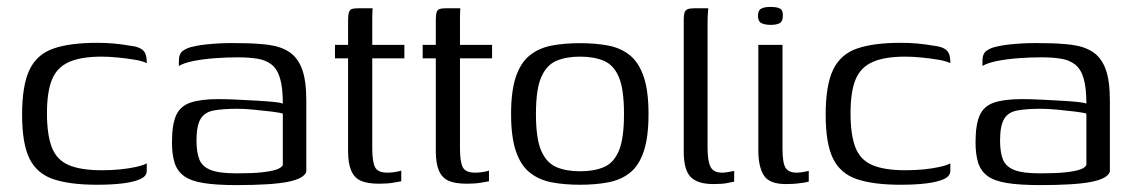

<svg xmlns="http://www.w3.org/2000/svg" viewBox="-20 -529 3285 556"><path d="M261 6Q183 6 135 -10Q87 -26 65.5 -69.5Q44 -113 44 -197Q44 -282 65.5 -327Q87 -372 135 -388.5Q183 -405 261 -405Q287 -405 309.5 -403Q332 -401 361 -396Q377 -394 387 -388.5Q397 -383 401 -373.5Q405 -364 405 -346Q394 -352 370.5 -356Q347 -360 321 -362.5Q295 -365 275 -365Q215 -365 180 -349.5Q145 -334 130.5 -298.5Q116 -263 116 -201Q116 -139 130 -102.5Q144 -66 179 -51Q214 -36 275 -36Q303 -36 328 -38.5Q353 -41 373.5 -45.5Q394 -50 405 -56V-34Q405 -19 386.5 -10.5Q368 -2 336 2Q304 6 261 6Z M665 7Q606 7 569 1Q532 -5 512.5 -19.5Q493 -34 485.5 -58Q478 -82 478 -117Q478 -168 490 -195Q502 -222 532 -232Q562 -242 612 -242Q637 -242 666.5 -240.5Q696 -239 723.5 -237.5Q751 -236 771.5 -234Q792 -232 799 -229Q799 -275 791 -302Q783 -329 766.5 -342Q750 -355 725.5 -359Q701 -363 669 -363Q636 -363 602.5 -360.5Q569 -358 541 -352.5Q513 -347 498 -338V-353Q498 -374 510.5 -382.5Q523 -391 539 -394Q558 -399 594.5 -402Q631 -405 671 -404Q722 -404 758.5 -399Q795 -394 819 -377.5Q843 -361 855 -328Q867 -295 867 -238V-32Q861 -12 814 -2.5Q767 7 665 7ZM665 -27Q711 -27 738.5 -30Q766 -33 780.5 -38Q795 -43 799 -51V-200Q790 -203 765.5 -206Q741 -209 714 -211.5Q687 -214 668 -214Q625 -214 598.5 -209Q572 -204 560.5 -184Q549 -164 549 -122Q549 -89 557 -68Q565 -47 589.5 -37Q614 -27 665 -27Z M1078 3Q1044 3 1025 -5.5Q1006 -14 997 -35Q988 -56 988 -92V-360H950V-399H988V-471Q988 -486 990.5 -493.5Q993 -501 999 -503Q1005 -505 1016 -505H1059Q1059 -503 1058.5 -496.5Q1058 -490 1058 -478V-399H1151V-360H1058V-100Q1058 -61 1066 -45Q1074 -29 1102 -29Q1113 -29 1125 -31Q1137 -33 1142 -35V-4Q1136 -3 1119 0Q1102 3 1078 3Z M1332 3Q1298 3 1279 -5.5Q1260 -14 1251 -35Q1242 -56 1242 -92V-360H1204V-399H1242V-471Q1242 -486 1244.5 -493.5Q1247 -501 1253 -503Q1259 -505 1270 -505H1313Q1313 -503 1312.5 -496.5Q1312 -490 1312 -478V-399H1405V-360H1312V-100Q1312 -61 1320 -45Q1328 -29 1356 -29Q1367 -29 1379 -31Q1391 -33 1396 -35V-4Q1390 -3 1373 0Q1356 3 1332 3Z M1660 6Q1614 6 1577.5 -1Q1541 -8 1514.5 -29Q1488 -50 1474 -91Q1460 -132 1460 -199Q1460 -266 1474 -307Q1488 -348 1514.5 -369Q1541 -390 1577.5 -397Q1614 -404 1660 -404Q1705 -404 1741.5 -397Q1778 -390 1804 -369Q1830 -348 1844 -307Q1858 -266 1858 -199Q1858 -131 1844 -90Q1830 -49 1804 -28.5Q1778 -8 1741.5 -1Q1705 6 1660 6ZM1660 -33Q1700 -33 1728.5 -45Q1757 -57 1772 -92Q1787 -127 1787 -199Q1787 -271 1772 -306Q1757 -341 1728.5 -353Q1700 -365 1660 -365Q1620 -365 1591.5 -353Q1563 -341 1547.5 -306Q1532 -271 1532 -199Q1532 -127 1547.5 -92Q1563 -57 1591.5 -45Q1620 -33 1660 -33Z M2046 4Q2000 4 1980 -16.5Q1960 -37 1960 -90V-472Q1960 -484 1962 -491.5Q1964 -499 1970.5 -502Q1977 -505 1989 -505H2031Q2031 -504 2030 -492Q2029 -480 2029 -462V-101Q2029 -63 2037.5 -46Q2046 -29 2071 -29Q2078 -29 2090 -31Q2102 -33 2106 -34V-3Q2100 -2 2086.5 1Q2073 4 2046 4Z M2255 4Q2208 4 2192 -21Q2176 -46 2176 -94V-399H2246V-98Q2246 -57 2255 -43Q2264 -29 2287 -29Q2295 -29 2307 -31Q2319 -33 2322 -34V-3Q2319 -2 2310.5 -0.5Q2302 1 2288.5 2.5Q2275 4 2255 4ZM2212 -457Q2195 -457 2185 -462Q2175 -467 2175 -483Q2175 -499 2184.5 -504Q2194 -509 2211 -509Q2230 -509 2239 -504Q2248 -499 2247 -483Q2247 -467 2238 -462Q2229 -457 2212 -457Z M2588 6Q2510 6 2462 -10Q2414 -26 2392.5 -69.5Q2371 -113 2371 -197Q2371 -282 2392.5 -327Q2414 -372 2462 -388.5Q2510 -405 2588 -405Q2614 -405 2636.5 -403Q2659 -401 2688 -396Q2704 -394 2714 -388.5Q2724 -383 2728 -373.5Q2732 -364 2732 -346Q2721 -352 2697.5 -356Q2674 -360 2648 -362.5Q2622 -365 2602 -365Q2542 -365 2507 -349.5Q2472 -334 2457.5 -298.5Q2443 -263 2443 -201Q2443 -139 2457 -102.5Q2471 -66 2506 -51Q2541 -36 2602 -36Q2630 -36 2655 -38.5Q2680 -41 2700.5 -45.5Q2721 -50 2732 -56V-34Q2732 -19 2713.5 -10.5Q2695 -2 2663 2Q2631 6 2588 6Z M2992 7Q2933 7 2896 1Q2859 -5 2839.5 -19.5Q2820 -34 2812.5 -58Q2805 -82 2805 -117Q2805 -168 2817 -195Q2829 -222 2859 -232Q2889 -242 2939 -242Q2964 -242 2993.5 -240.5Q3023 -239 3050.5 -237.5Q3078 -236 3098.5 -234Q3119 -232 3126 -229Q3126 -275 3118 -302Q3110 -329 3093.5 -342Q3077 -355 3052.5 -359Q3028 -363 2996 -363Q2963 -363 2929.5 -360.5Q2896 -358 2868 -352.5Q2840 -347 2825 -338V-353Q2825 -374 2837.5 -382.5Q2850 -391 2866 -394Q2885 -399 2921.5 -402Q2958 -405 2998 -404Q3049 -404 3085.5 -399Q3122 -394 3146 -377.5Q3170 -361 3182 -328Q3194 -295 3194 -238V-32Q3188 -12 3141 -2.5Q3094 7 2992 7ZM2992 -27Q3038 -27 3065.5 -30Q3093 -33 3107.5 -38Q3122 -43 3126 -51V-200Q3117 -203 3092.5 -206Q3068 -209 3041 -211.5Q3014 -214 2995 -214Q2952 -214 2925.5 -209Q2899 -204 2887.5 -184Q2876 -164 2876 -122Q2876 -89 2884 -68Q2892 -47 2916.5 -37Q2941 -27 2992 -27Z"/></svg>

Font: Genos
Style: Regular
Weight: 400
Designer: Robert E. Leuschke
Foundry: Robert E. Leuschke
Version: Version 1.010